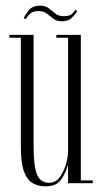

<svg xmlns="http://www.w3.org/2000/svg" viewBox="-20 -646 359 677"><path d="M141.5 11Q115 11 95.2 -0.2Q75.5 -11.5 64.5 -41.8Q53.5 -72 53.5 -129V-513H13V-523H98.5V-128.5Q98.5 -59 110.8 -30.2Q123 -1.5 153 -1.5Q176 -1.5 190.8 -21.5Q205.5 -41.5 212.8 -67.5Q220 -93.5 220 -112V-513H178.5V-523H265V-10H307V0H220V-66Q212.5 -37 195.8 -13Q179 11 141.5 11ZM198 -571Q179.5 -571 168 -580Q156.5 -589 145.2 -598Q134 -607 115 -607Q94 -607 83.8 -595.5Q73.5 -584 71 -578.5L63.5 -582Q68.5 -593.5 81.5 -609.8Q94.5 -626 121 -626Q140 -626 151.8 -616.8Q163.5 -607.5 175 -598.2Q186.5 -589 205 -589Q226 -589 234.8 -597.8Q243.5 -606.5 245.5 -611.5L252 -607Q246.5 -596.5 233.8 -583.8Q221 -571 198 -571Z"/></svg>

Font: Imbue 100pt ExtraLight
Style: Regular
Weight: 200
Designer: Tyler Finck
Foundry: Etcetera Type Company
Version: Version 1.102; ttfautohint (v1.8.3)